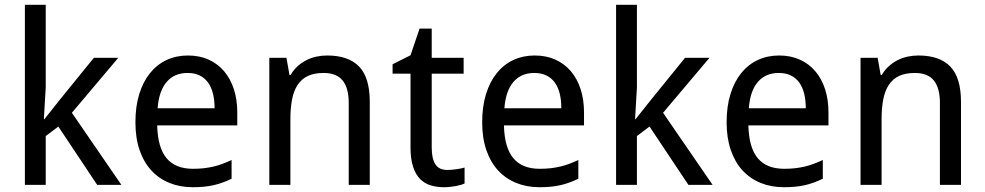

<svg xmlns="http://www.w3.org/2000/svg" viewBox="-20 -780 4154 810"><path d="M167 -276.9 232.9 -359.9 376 -536.1H479L283.2 -304.2L492.2 0H390.1L226.1 -246.1L172.9 -206.1V0H85V-759.8H172.9V-411.1L165 -276.9Z M793 9.8Q739.3 9.8 694.8 -8.3Q650.4 -26.4 618.4 -61Q586.4 -95.7 568.8 -147Q551.3 -198.2 551.3 -264.2Q551.3 -330.6 567.4 -382.8Q583.5 -435.1 612.8 -471.4Q642.1 -507.8 682.9 -526.9Q723.6 -545.9 772.9 -545.9Q821.3 -545.9 859.9 -528.6Q898.4 -511.2 925.3 -479.7Q952.1 -448.2 966.6 -404.1Q981 -359.9 981 -306.2V-251H643.1Q645.5 -156.7 682.9 -112.3Q720.2 -67.9 793.9 -67.9Q818.8 -67.9 840.1 -70.3Q861.3 -72.8 881.1 -77.4Q900.9 -82 919.4 -89.1Q938 -96.2 957 -105V-25.9Q937.5 -16.6 918.7 -9.8Q899.9 -2.9 880.1 1.5Q860.4 5.9 839.1 7.8Q817.9 9.8 793 9.8ZM771 -472.2Q715.3 -472.2 682.9 -434.1Q650.4 -396 645 -323.2H885.3Q885.3 -356.4 878.7 -384Q872.1 -411.6 858.2 -431.2Q844.2 -450.7 822.8 -461.4Q801.3 -472.2 771 -472.2Z M1451.2 0V-345.2Q1451.2 -408.7 1425.5 -440.4Q1399.9 -472.2 1345.2 -472.2Q1305.7 -472.2 1278.8 -459.5Q1252 -446.8 1235.6 -421.9Q1219.2 -397 1212.2 -360.8Q1205.1 -324.7 1205.1 -277.8V0H1116.2V-536.1H1188.5L1201.2 -463.9H1206.1Q1218.3 -484.9 1235.1 -500.2Q1252 -515.6 1272 -525.9Q1292 -536.1 1314.5 -541Q1336.9 -545.9 1360.4 -545.9Q1449.7 -545.9 1494.9 -499.3Q1540 -452.6 1540 -350.1V0Z M1867.2 -63Q1876 -63 1887 -64Q1897.9 -64.9 1908.2 -66.4Q1918.5 -67.9 1927 -69.8Q1935.5 -71.8 1939.9 -73.2V-5.9Q1933.6 -2.9 1923.8 0Q1914.1 2.9 1902.3 5.1Q1890.6 7.3 1877.9 8.5Q1865.2 9.8 1853 9.8Q1822.8 9.8 1796.9 2Q1771 -5.9 1752.2 -24.9Q1733.4 -43.9 1722.7 -76.4Q1711.9 -108.9 1711.9 -158.2V-469.2H1636.2V-508.8L1711.9 -546.9L1750 -659.2H1801.3V-536.1H1936V-469.2H1801.3V-158.2Q1801.3 -110.8 1816.7 -86.9Q1832 -63 1867.2 -63Z M2255.9 9.8Q2202.1 9.8 2157.7 -8.3Q2113.3 -26.4 2081.3 -61Q2049.3 -95.7 2031.7 -147Q2014.2 -198.2 2014.2 -264.2Q2014.2 -330.6 2030.3 -382.8Q2046.4 -435.1 2075.7 -471.4Q2105 -507.8 2145.8 -526.9Q2186.5 -545.9 2235.8 -545.9Q2284.2 -545.9 2322.8 -528.6Q2361.3 -511.2 2388.2 -479.7Q2415 -448.2 2429.4 -404.1Q2443.8 -359.9 2443.8 -306.2V-251H2106Q2108.4 -156.7 2145.8 -112.3Q2183.1 -67.9 2256.8 -67.9Q2281.7 -67.9 2303 -70.3Q2324.2 -72.8 2344 -77.4Q2363.8 -82 2382.3 -89.1Q2400.9 -96.2 2419.9 -105V-25.9Q2400.4 -16.6 2381.6 -9.8Q2362.8 -2.9 2343 1.5Q2323.2 5.9 2302 7.8Q2280.8 9.8 2255.9 9.8ZM2233.9 -472.2Q2178.2 -472.2 2145.8 -434.1Q2113.3 -396 2107.9 -323.2H2348.1Q2348.1 -356.4 2341.6 -384Q2335 -411.6 2321 -431.2Q2307.1 -450.7 2285.6 -461.4Q2264.2 -472.2 2233.9 -472.2Z M2661.1 -276.9 2727.1 -359.9 2870.1 -536.1H2973.1L2777.3 -304.2L2986.3 0H2884.3L2720.2 -246.1L2667 -206.1V0H2579.1V-759.8H2667V-411.1L2659.2 -276.9Z M3287.1 9.8Q3233.4 9.8 3189 -8.3Q3144.5 -26.4 3112.5 -61Q3080.6 -95.7 3063 -147Q3045.4 -198.2 3045.4 -264.2Q3045.4 -330.6 3061.5 -382.8Q3077.6 -435.1 3106.9 -471.4Q3136.2 -507.8 3177 -526.9Q3217.8 -545.9 3267.1 -545.9Q3315.4 -545.9 3354 -528.6Q3392.6 -511.2 3419.4 -479.7Q3446.3 -448.2 3460.7 -404.1Q3475.1 -359.9 3475.1 -306.2V-251H3137.2Q3139.6 -156.7 3177 -112.3Q3214.4 -67.9 3288.1 -67.9Q3313 -67.9 3334.2 -70.3Q3355.5 -72.8 3375.2 -77.4Q3395 -82 3413.6 -89.1Q3432.1 -96.2 3451.2 -105V-25.9Q3431.6 -16.6 3412.8 -9.8Q3394 -2.9 3374.3 1.5Q3354.5 5.9 3333.3 7.8Q3312 9.8 3287.1 9.8ZM3265.1 -472.2Q3209.5 -472.2 3177 -434.1Q3144.5 -396 3139.2 -323.2H3379.4Q3379.4 -356.4 3372.8 -384Q3366.2 -411.6 3352.3 -431.2Q3338.4 -450.7 3316.9 -461.4Q3295.4 -472.2 3265.1 -472.2Z M3945.3 0V-345.2Q3945.3 -408.7 3919.7 -440.4Q3894 -472.2 3839.4 -472.2Q3799.8 -472.2 3772.9 -459.5Q3746.1 -446.8 3729.7 -421.9Q3713.4 -397 3706.3 -360.8Q3699.2 -324.7 3699.2 -277.8V0H3610.4V-536.1H3682.6L3695.3 -463.9H3700.2Q3712.4 -484.9 3729.2 -500.2Q3746.1 -515.6 3766.1 -525.9Q3786.1 -536.1 3808.6 -541Q3831.1 -545.9 3854.5 -545.9Q3943.8 -545.9 3989 -499.3Q4034.2 -452.6 4034.2 -350.1V0Z"/></svg>

Font: Puppies Kittens
Style: Regular
Weight: 400
Foundry: Ascender Corporation and Peter Mawhorter
Version: Version 0.1